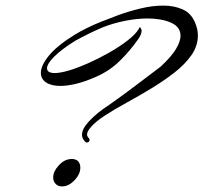

<svg xmlns="http://www.w3.org/2000/svg" viewBox="-20 -666 727 686"><path d="M285 -159Q273 -171 273 -184Q273 -200 285 -216.5Q297 -233 314 -248.5Q331 -264 347 -275.5Q363 -287 371 -292Q418 -325 463.5 -359.5Q509 -394 554 -428Q592 -463 608.5 -490.5Q625 -518 625 -538Q625 -570 591 -585Q557 -600 507 -600Q469 -600 426.5 -591.5Q384 -583 346 -568Q316 -555 291 -542.5Q266 -530 250 -521Q200 -490 174 -464Q148 -438 148 -422Q148 -405 176 -405Q194 -405 224 -413.5Q254 -422 297 -441Q333 -457 370 -478Q407 -499 436 -521.5Q465 -544 476 -563Q478 -568 479 -569Q480 -570 483 -565Q486 -561 486 -556Q486 -543 473 -525Q445 -485 408.5 -449Q372 -413 324 -392Q286 -375 253.5 -367Q221 -359 196 -359Q163 -359 144.5 -371.5Q126 -384 126 -406Q126 -432 155 -467.5Q184 -503 247 -542Q265 -553 290 -565.5Q315 -578 343 -589Q365 -598 401.5 -611.5Q438 -625 481 -635.5Q524 -646 564 -646Q602 -646 632.5 -632.5Q663 -619 677 -585Q687 -562 687 -539Q687 -502 664 -469Q641 -436 603 -406.5Q565 -377 520.5 -350Q476 -323 433 -299.5Q390 -276 356 -254Q322 -232 305 -212Q291 -197 291 -185Q291 -179 297 -173Q300 -170 300 -166Q300 -161 295 -158Q290 -155 285 -159ZM202 0Q189 0 181 -7Q170 -16 170 -32Q170 -53 189 -74Q210 -98 237 -98Q248 -98 257 -92Q267 -83 267 -67Q267 -45 249 -25Q227 0 202 0Z"/></svg>

Font: Arizonia
Style: Regular
Weight: 400
Designer: Robert E. Leuschke
Foundry: Robert E. Leuschke
Version: Version 1.010; ttfautohint (v1.8.4.7-5d5b)